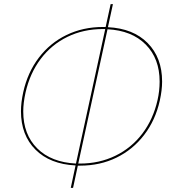

<svg xmlns="http://www.w3.org/2000/svg" viewBox="-20 -793 828 925"><path d="M761 -400Q761 -359 750 -309Q729 -214 674.5 -143Q620 -72 541 -33.5Q462 5 366 5H355L332 112H321L344 4Q221 -2 151 -72Q81 -142 81 -257Q81 -299 92 -349Q113 -444 167 -515Q221 -586 300.5 -624.5Q380 -663 476 -663H489L513 -773H524L500 -662Q622 -656 691.5 -585.5Q761 -515 761 -400ZM92 -256Q92 -145 159.5 -78Q227 -11 346 -5L487 -653H475Q382 -653 305 -615.5Q228 -578 176 -509Q124 -440 103 -347Q92 -297 92 -256ZM749 -400Q749 -511 682 -578.5Q615 -646 498 -652L357 -5H365Q458 -5 535.5 -42.5Q613 -80 665.5 -149Q718 -218 739 -311Q749 -355 749 -400Z"/></svg>

Font: Ysabeau Infant Hairline
Style: Italic
Weight: 100
Italic angle: -12°
Designer: Christian Thalmann (Catharsis Fonts)
Version: Version 0.003